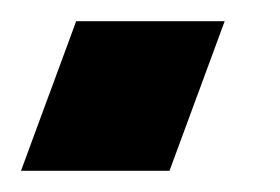

<svg xmlns="http://www.w3.org/2000/svg" viewBox="-29 -109 264 181"><path d="M17 -19 42.8 -89H182.8L157 -19L156.6 -18L130.8 52H-9.2L16.6 -18Z"/></svg>

Font: Nordica Plus
Style: NordicaClassicRgObl
Weight: 500
Version: Version 1.01